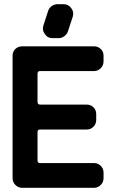

<svg xmlns="http://www.w3.org/2000/svg" viewBox="-20 -896 554 916"><path d="M327 -816 304 -746Q299 -732 286.5 -723Q274 -714 260 -714H231Q206 -714 194 -734Q180 -751 187 -774L210 -845Q215 -859 227.5 -867.5Q240 -876 254 -876H283Q307 -876 320 -857Q334 -839 327 -816ZM474 -46Q474 -27 460.5 -13.5Q447 0 429 0H86Q67 0 53.5 -13.5Q40 -27 40 -46V-630Q40 -650 53.5 -662.5Q67 -675 86 -675H429Q447 -675 460.5 -662.5Q474 -650 474 -630V-603Q474 -584 460.5 -570.5Q447 -557 429 -557H171Q159 -557 159 -544V-411Q159 -397 171 -397H393Q413 -397 426 -384Q439 -371 439 -352V-324Q439 -305 426 -291.5Q413 -278 393 -278H171Q159 -278 159 -266V-131Q159 -118 171 -118H429Q447 -118 460.5 -105Q474 -92 474 -72Z"/></svg>

Font: Monomaniac One
Style: Regular
Weight: 400
Version: Version 1.000; ttfautohint (v1.8.3)